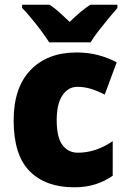

<svg xmlns="http://www.w3.org/2000/svg" viewBox="-20 -786 540 816"><path d="M295 10Q174 10 106 -58.5Q38 -127 38 -274Q38 -414 110 -488.5Q182 -563 305 -563Q354 -563 396.5 -552Q439 -541 476 -521L425 -384Q394 -400 366 -408.5Q338 -417 309 -417Q270 -417 245.5 -381Q221 -345 221 -275Q221 -202 245.5 -169.5Q270 -137 311 -137Q387 -137 459 -186V-39Q426 -16 386 -3Q346 10 295 10ZM189 -606Q176 -627 155.5 -654.5Q135 -682 113 -708.5Q91 -735 74 -752V-766H191Q213 -751 232.5 -733.5Q252 -716 276 -693Q300 -716 321 -734Q342 -752 364 -766H479V-752Q463 -734 441.5 -708Q420 -682 399 -655Q378 -628 365 -606Z"/></svg>

Font: Noto Sans Ethiopic SemiCondensed Black
Style: Regular
Weight: 900
Width: 4
Designer: Monotype Design Team
Foundry: Monotype Imaging Inc.
Version: Version 2.102; ttfautohint (v1.8.4.7-5d5b)